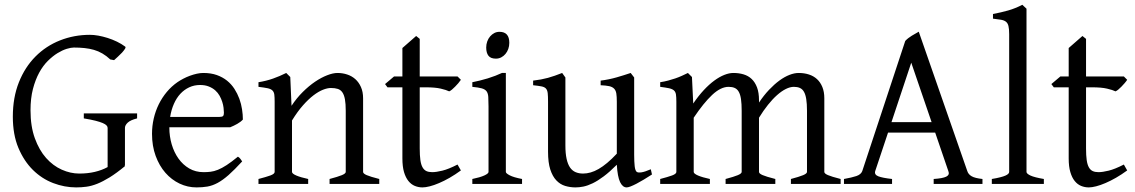

<svg xmlns="http://www.w3.org/2000/svg" viewBox="-20 -777 4795 811"><path d="M508.8 -580.1Q512.2 -577.6 507.8 -570.6Q503.4 -563.5 495.4 -554.7Q487.3 -545.9 477.8 -537.4Q468.3 -528.8 461.9 -522.9L445.8 -525.9Q429.7 -541 412.6 -551Q395.5 -561 376.7 -566.4Q357.9 -571.8 336.9 -574Q315.9 -576.2 292 -576.2Q279.8 -576.2 261.5 -570.6Q243.2 -564.9 222.9 -552.5Q202.6 -540 182.1 -519.8Q161.6 -499.5 145.5 -470Q129.4 -440.4 119.1 -401.1Q108.9 -361.8 108.9 -311Q108.9 -243.2 127.2 -192.9Q145.5 -142.6 174.8 -109.6Q204.1 -76.7 241 -60.3Q277.8 -43.9 314.9 -43.9Q350.6 -43.9 380.6 -51Q410.6 -58.1 434.6 -71.3V-236.8Q434.6 -242.2 429.9 -247.3Q425.3 -252.4 413.8 -257.3Q402.3 -262.2 383.1 -267.1Q363.8 -272 334 -276.9V-297.9H559.1V-276.9Q531.2 -270 519.5 -259Q507.8 -248 507.8 -236.8V-78.1Q507.8 -78.1 507.3 -77.6Q506.8 -77.1 505.9 -76.7Q506.8 -76.2 507.8 -75.2Q471.7 -45.4 443.1 -27.8Q414.6 -10.3 390.6 -0.7Q366.7 8.8 345.2 11.7Q323.7 14.6 301.8 14.6Q252.4 14.6 204.6 -3.7Q156.7 -22 118.9 -59.3Q81.1 -96.7 57.6 -152.6Q34.2 -208.5 34.2 -284.2Q34.2 -365.2 59.8 -429.4Q85.4 -493.7 129.9 -538.3Q174.3 -583 233.6 -606.4Q293 -629.9 359.9 -629.9Q376 -629.9 395.3 -626.5Q414.6 -623 434.6 -616.7Q454.6 -610.4 473.9 -601.1Q493.2 -591.8 508.8 -580.1Z M825.2 -418Q800.3 -418 779.3 -408.2Q758.3 -398.4 741.9 -380.9Q725.6 -363.3 714.6 -338.4Q703.6 -313.5 698.7 -283.2H907.2Q918.5 -283.2 922.1 -286.9Q925.8 -290.5 925.8 -300.8Q925.8 -309.6 924.3 -321.8Q922.9 -334 918.7 -346.9Q914.6 -359.9 907.5 -372.6Q900.4 -385.3 889.2 -395.3Q877.9 -405.3 862.1 -411.6Q846.2 -418 825.2 -418ZM1005.9 -272Q997.1 -262.2 982.4 -253.9Q967.8 -245.6 952.1 -239.3H695.3V-237.8Q695.3 -201.2 705.3 -167.2Q715.3 -133.3 733.9 -107.2Q752.4 -81.1 779.3 -65.4Q806.2 -49.8 839.8 -49.8Q855 -49.8 869.4 -51.5Q883.8 -53.2 900.4 -59.8Q917 -66.4 937.3 -79.6Q957.5 -92.8 984.9 -115.2Q991.2 -111.8 995.8 -105.5Q1000.5 -99.1 1002.9 -95.2Q970.2 -59.6 945.6 -37.8Q920.9 -16.1 899.2 -4.4Q877.4 7.3 856.2 11Q835 14.6 810.1 14.6Q772.5 14.6 738.5 -1.5Q704.6 -17.6 678.7 -47.1Q652.8 -76.7 637.5 -118.4Q622.1 -160.2 622.1 -211.9Q622.1 -244.6 629.4 -276.4Q636.7 -308.1 650.6 -336.4Q664.6 -364.7 684.6 -388.7Q704.6 -412.6 730 -430.2Q740.7 -437.5 754.2 -444.6Q767.6 -451.7 782.2 -457Q796.9 -462.4 811.3 -465.6Q825.7 -468.8 838.9 -468.8Q871.1 -468.8 895.8 -460Q920.4 -451.2 939 -436.3Q957.5 -421.4 970.2 -401.6Q982.9 -381.8 991 -359.9Q999 -337.9 1002.4 -315.2Q1005.9 -292.5 1005.9 -272Z M1372.1 0V-21Q1407.2 -30.3 1423.8 -37.1Q1440.4 -43.9 1440.4 -50.8V-309.1Q1440.4 -338.9 1437 -357.4Q1433.6 -376 1426.3 -386.7Q1418.9 -397.5 1407 -401.4Q1395 -405.3 1377.9 -405.3Q1362.8 -405.3 1344.2 -397.9Q1325.7 -390.6 1304.4 -374.5Q1283.2 -358.4 1260 -332.3Q1236.8 -306.2 1213.4 -268.1V-50.8Q1213.4 -43.5 1231.7 -35.6Q1250 -27.8 1281.7 -21V0H1071.8V-21Q1104 -29.3 1122.1 -35.9Q1140.1 -42.5 1140.1 -50.8V-347.2Q1140.1 -366.2 1138.7 -377.4Q1137.2 -388.7 1130.6 -395Q1124 -401.4 1110.4 -404.3Q1096.7 -407.2 1071.8 -410.2V-429.7Q1105 -435.1 1133.3 -445.1Q1161.6 -455.1 1189 -468.8L1206.1 -451.7L1211.4 -330.1Q1232.9 -362.8 1258.8 -388.4Q1284.7 -414.1 1311 -431.9Q1337.4 -449.7 1362.1 -459.2Q1386.7 -468.8 1405.8 -468.8Q1426.8 -468.8 1446.3 -462.4Q1465.8 -456.1 1480.7 -442.9Q1495.6 -429.7 1504.6 -409.4Q1513.7 -389.2 1513.7 -361.8V-50.8Q1513.7 -43.9 1528.6 -37.4Q1543.5 -30.8 1582 -21V0Z M1926.8 -57.1Q1902.8 -39.6 1879.4 -26.1Q1856 -12.7 1834.7 -3.7Q1813.5 5.4 1795.4 10Q1777.3 14.6 1764.6 14.6Q1747.6 14.6 1732.2 8.3Q1716.8 2 1705.1 -12.5Q1693.4 -26.9 1686.5 -50.3Q1679.7 -73.7 1679.7 -107.9V-408.2H1616.7L1606.4 -421.9L1644.5 -454.1H1679.7V-574.2L1737.8 -625L1752.9 -612.8V-454.1H1912.6L1926.8 -439.9Q1922.4 -433.1 1915.8 -425.5Q1909.2 -418 1902.3 -410.9Q1895.5 -403.8 1888.9 -398.4Q1882.3 -393.1 1877.4 -391.1Q1865.7 -397 1841.8 -402.6Q1817.9 -408.2 1778.3 -408.2H1752.9V-149.9Q1752.9 -120.6 1755.6 -101.3Q1758.3 -82 1764.6 -70.6Q1771 -59.1 1781 -54.4Q1791 -49.8 1805.7 -49.8Q1822.8 -49.8 1848.6 -56.2Q1874.5 -62.5 1912.6 -82L1926.8 -57.1Z M2131.3 -596.2Q2131.3 -582.5 2127 -570.3Q2122.6 -558.1 2115 -549.1Q2107.4 -540 2097.2 -534.7Q2086.9 -529.3 2074.7 -529.3Q2052.7 -529.3 2043.2 -541.5Q2033.7 -553.7 2033.7 -576.2Q2033.7 -589.8 2038.1 -602.1Q2042.5 -614.3 2050.3 -623.3Q2058.1 -632.3 2068.1 -637.5Q2078.1 -642.6 2089.8 -642.6Q2131.3 -642.6 2131.3 -596.2ZM1975.1 0V-21Q2008.3 -27.8 2025.9 -35.9Q2043.5 -43.9 2043.5 -50.8V-327.1Q2043.5 -352.1 2042.5 -367.4Q2041.5 -382.8 2035.2 -391.4Q2028.8 -399.9 2014.9 -403.8Q2001 -407.7 1975.1 -410.2V-429.7Q1990.2 -432.6 2007.1 -436.8Q2023.9 -440.9 2040.5 -446Q2057.1 -451.2 2072.3 -457Q2087.4 -462.9 2100.1 -468.8H2116.7V-50.8Q2116.7 -44.9 2133.1 -36.4Q2149.4 -27.8 2185.1 -21V0Z M2733.9 -40Q2715.8 -28.3 2699.2 -18.3Q2682.6 -8.3 2668.5 -1Q2654.3 6.3 2643.6 10.5Q2632.8 14.6 2627 14.6Q2609.9 14.6 2599.1 -8.1Q2588.4 -30.8 2585.4 -81.1Q2555.2 -50.8 2530 -32Q2504.9 -13.2 2483.6 -2.9Q2462.4 7.3 2444.6 11Q2426.8 14.6 2411.1 14.6Q2388.2 14.6 2367.2 8.3Q2346.2 2 2330.1 -14.9Q2314 -31.7 2304.4 -61Q2294.9 -90.3 2294.9 -136.2V-347.2Q2294.9 -370.6 2293.5 -383.5Q2292 -396.5 2285.9 -403.1Q2279.8 -409.7 2267.1 -412.1Q2254.4 -414.6 2231.9 -417V-436.5Q2249.5 -438.5 2264.9 -441.4Q2280.3 -444.3 2294.7 -448.2Q2309.1 -452.1 2323.7 -457.3Q2338.4 -462.4 2354.5 -468.8L2368.2 -449.7V-163.1Q2368.2 -128.9 2373.3 -106Q2378.4 -83 2387.9 -69.3Q2397.5 -55.7 2411.4 -49.8Q2425.3 -43.9 2442.9 -43.9Q2458.5 -43.9 2474.9 -48.6Q2491.2 -53.2 2508.5 -63.2Q2525.9 -73.2 2544.9 -89.1Q2564 -105 2585.4 -127.9V-347.2Q2585.4 -369.1 2583.3 -382.3Q2581.1 -395.5 2573.7 -402.8Q2566.4 -410.2 2553 -413.1Q2539.6 -416 2517.1 -417V-436.5Q2552.2 -440.9 2584.5 -450.2Q2616.7 -459.5 2644 -468.8L2658.7 -449.7V-124Q2658.7 -93.8 2660.9 -74.7Q2663.1 -55.7 2669.9 -50.8Q2675.8 -46.9 2689.9 -49.1Q2704.1 -51.3 2729 -62L2733.9 -40Z M3320.8 0V-21Q3356 -30.3 3372.3 -37.1Q3388.7 -43.9 3388.7 -50.8V-309.1Q3388.7 -338.9 3385.5 -358.6Q3382.3 -378.4 3375.7 -389.6Q3369.1 -400.9 3358.6 -405.5Q3348.1 -410.2 3333.5 -410.2Q3317.4 -410.2 3299.3 -401.1Q3281.2 -392.1 3262.2 -375.2Q3243.2 -358.4 3223.9 -334.2Q3204.6 -310.1 3186 -279.8V-50.8Q3186 -43.9 3201.2 -37.4Q3216.3 -30.8 3254.9 -21V0H3044.9V-21Q3080.1 -30.3 3096.4 -37.1Q3112.8 -43.9 3112.8 -50.8V-309.1Q3112.8 -338.9 3109.9 -358.6Q3106.9 -378.4 3100.3 -389.6Q3093.8 -400.9 3083.3 -405.5Q3072.8 -410.2 3057.6 -410.2Q3024.4 -410.2 2988 -376Q2951.7 -341.8 2910.2 -279.8V-50.8Q2910.2 -43.5 2928.5 -35.6Q2946.8 -27.8 2978.5 -21V0H2768.6V-21Q2800.8 -29.3 2818.8 -35.9Q2836.9 -42.5 2836.9 -50.8V-347.2Q2836.9 -366.7 2835.2 -377.9Q2833.5 -389.2 2826.4 -395.3Q2819.3 -401.4 2805.7 -404.3Q2792 -407.2 2768.6 -410.2V-429.7Q2787.1 -432.6 2802.7 -436.8Q2818.4 -440.9 2832.5 -445.8Q2846.7 -450.7 2859.6 -456.5Q2872.6 -462.4 2885.7 -468.8L2902.8 -451.7L2908.2 -339.8Q2930.2 -372.1 2952.6 -396.2Q2975.1 -420.4 2997.1 -436.5Q3019 -452.6 3039.6 -460.7Q3060.1 -468.8 3077.6 -468.8Q3101.1 -468.8 3120.8 -462.9Q3140.6 -457 3155 -443.4Q3169.4 -429.7 3177.7 -407.7Q3186 -385.7 3186 -353V-343.8Q3206.5 -374.5 3228.5 -397.7Q3250.5 -420.9 3272.2 -436.8Q3293.9 -452.6 3314.7 -460.7Q3335.4 -468.8 3353.5 -468.8Q3377 -468.8 3396.7 -462.4Q3416.5 -456.1 3430.9 -442.9Q3445.3 -429.7 3453.6 -409.4Q3461.9 -389.2 3461.9 -361.8V-50.8Q3461.9 -43.9 3477.1 -37.4Q3492.2 -30.8 3530.8 -21V0Z M3745.6 -261.2H3915L3829.1 -512.2ZM3923.8 0V-21Q3961.9 -23.4 3977.1 -31Q3992.2 -38.6 3985.8 -54.2L3930.2 -216.8H3731L3676.8 -54.2Q3672.4 -39.1 3690.2 -32.2Q3708 -25.4 3748 -21V0H3544.9V-21Q3578.1 -26.9 3597.4 -33.4Q3616.7 -40 3622.1 -54.2L3803.7 -604Q3814.9 -616.2 3831.5 -626.2Q3848.1 -636.2 3860.8 -643.1L4065.9 -54.2Q4070.3 -40.5 4084.2 -32.5Q4098.1 -24.4 4129.9 -21V0Z M4169.4 0V-21Q4190.4 -24.4 4204.6 -28.1Q4218.8 -31.7 4227.1 -35.4Q4235.4 -39.1 4239 -43Q4242.7 -46.9 4242.7 -50.8V-632.8Q4242.7 -654.8 4239.7 -667Q4236.8 -679.2 4229 -685.3Q4221.2 -691.4 4208 -693.6Q4194.8 -695.8 4174.3 -698.2V-717.8Q4209.5 -724.6 4238.8 -732.9Q4268.1 -741.2 4298.3 -756.8L4315.9 -740.2V-50.8Q4315.9 -43.5 4332.5 -35.6Q4349.1 -27.8 4389.2 -21V0Z M4741.2 -57.1Q4717.3 -39.6 4693.8 -26.1Q4670.4 -12.7 4649.2 -3.7Q4627.9 5.4 4609.9 10Q4591.8 14.6 4579.1 14.6Q4562 14.6 4546.6 8.3Q4531.2 2 4519.5 -12.5Q4507.8 -26.9 4501 -50.3Q4494.1 -73.7 4494.1 -107.9V-408.2H4431.2L4420.9 -421.9L4459 -454.1H4494.1V-574.2L4552.2 -625L4567.4 -612.8V-454.1H4727.1L4741.2 -439.9Q4736.8 -433.1 4730.2 -425.5Q4723.6 -418 4716.8 -410.9Q4710 -403.8 4703.4 -398.4Q4696.8 -393.1 4691.9 -391.1Q4680.2 -397 4656.2 -402.6Q4632.3 -408.2 4592.8 -408.2H4567.4V-149.9Q4567.4 -120.6 4570.1 -101.3Q4572.8 -82 4579.1 -70.6Q4585.4 -59.1 4595.5 -54.4Q4605.5 -49.8 4620.1 -49.8Q4637.2 -49.8 4663.1 -56.2Q4689 -62.5 4727.1 -82L4741.2 -57.1Z"/></svg>

Font: GentiumAlt
Style: Regular
Weight: 400
Designer: J. Victor Gaultney
Version: Version 1.02; 2005; OFL release